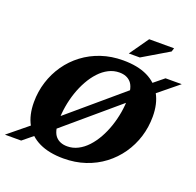

<svg xmlns="http://www.w3.org/2000/svg" viewBox="-183 -1029 1231 1203"><g transform="rotate(20 432.5 -428.0)"><path d="M899 -676 729 -537.5 670.5 -497.5 229 -122 177 -84 74.5 0H-34L136 -139L193.5 -177.5L635.5 -553.5L688 -592L791 -676ZM253 -197.5Q253 -125 280.2 -94.8Q307.5 -64.5 357 -64.5Q394.5 -64.5 428.2 -81.8Q462 -99 490.5 -129.8Q519 -160.5 541.5 -200.8Q564 -241 579.8 -287.5Q595.5 -334 603.8 -382.8Q612 -431.5 612 -478.5Q612 -551 584.8 -581.2Q557.5 -611.5 508.5 -611.5Q470.5 -611.5 436.8 -594.2Q403 -577 374.5 -546.2Q346 -515.5 323.5 -475.2Q301 -435 285.2 -388.8Q269.5 -342.5 261.2 -293.5Q253 -244.5 253 -197.5ZM798 -422.5Q798 -352 777.8 -287Q757.5 -222 719.2 -167Q681 -112 627 -71Q573 -30 505.8 -7.5Q438.5 15 360.5 15Q264.5 15 198.8 -16.5Q133 -48 100 -108Q67 -168 67 -254Q67 -324.5 87.5 -389.5Q108 -454.5 146.2 -509.5Q184.5 -564.5 238.5 -605.2Q292.5 -646 359.5 -668.5Q426.5 -691 504.5 -691Q601.5 -691 666.8 -659.5Q732 -628 765 -568Q798 -508 798 -422.5ZM521.5 -743.5 611 -871H777L769.5 -847L595 -743.5Z"/></g></svg>

Font: Newsreader 16pt 16pt ExtraBold
Style: Italic
Weight: 800
Italic angle: -17°
Version: Version 1.003